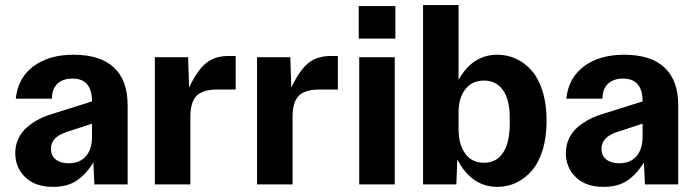

<svg xmlns="http://www.w3.org/2000/svg" viewBox="-20 -725 2738 755"><path d="M189 9.8Q118.2 9.8 79.1 -28.3Q40 -66.4 40 -123Q40 -154.8 53 -181.4Q65.9 -208 87.9 -226.1Q109.9 -244.1 132.8 -256.1Q155.8 -268.1 182.1 -275.9L341.8 -326.2Q341.8 -416 265.1 -416Q228 -416 206.3 -396.2Q184.6 -376.5 184.1 -336.9H42Q50.3 -418.9 111.6 -464.4Q172.9 -509.8 269 -509.8Q374 -509.8 428 -459.5Q481.9 -409.2 481.9 -311V0H351.1L347.2 -85.9Q317.4 -38.6 281 -14.4Q244.6 9.8 189 9.8ZM180.2 -140.1Q180.2 -113.3 199 -98.1Q217.8 -83 250 -83Q293.9 -83 317.9 -110.8Q341.8 -138.7 341.8 -186V-238.8L242.2 -206.1Q180.2 -186 180.2 -140.1Z M588.9 0V-500H719.7L723.6 -380.9Q756.8 -450.2 791 -477.5Q825.2 -504.9 879.9 -504.9H906.7V-373H834.5Q777.8 -373 753.2 -348.6Q728.5 -324.2 728.5 -264.2V0Z M990.7 0V-500H1121.6L1125.5 -380.9Q1158.7 -450.2 1192.9 -477.5Q1227.1 -504.9 1281.7 -504.9H1308.6V-373H1236.3Q1179.7 -373 1155 -348.6Q1130.4 -324.2 1130.4 -264.2V0Z M1392.6 0V-500H1532.2V0ZM1390.6 -573.2H1534.7V-701.2H1390.6Z M1935.5 9.8Q1834.5 9.8 1778.3 -98.1L1774.4 0H1643.6V-705.1H1783.2V-411.1Q1838.4 -509.8 1935.5 -509.8Q1975.1 -509.8 2009.5 -493.9Q2043.9 -478 2071 -447Q2098.1 -416 2113.8 -365.5Q2129.4 -314.9 2129.4 -250Q2129.4 -185.5 2113.8 -135Q2098.1 -84.5 2071 -53.5Q2043.9 -22.5 2009.5 -6.3Q1975.1 9.8 1935.5 9.8ZM1783.2 -217.8Q1783.2 -157.2 1809.3 -121.1Q1835.4 -85 1883.3 -85Q1932.1 -85 1958.3 -124.5Q1984.4 -164.1 1984.4 -237.8V-263.2Q1984.4 -332.5 1958 -370.4Q1931.6 -408.2 1883.3 -408.2Q1835.9 -408.2 1809.6 -373.8Q1783.2 -339.4 1783.2 -283.2Z M2354 9.8Q2283.2 9.8 2244.1 -28.3Q2205.1 -66.4 2205.1 -123Q2205.1 -154.8 2218 -181.4Q2231 -208 2252.9 -226.1Q2274.9 -244.1 2297.9 -256.1Q2320.8 -268.1 2347.2 -275.9L2506.8 -326.2Q2506.8 -416 2430.2 -416Q2393.1 -416 2371.3 -396.2Q2349.6 -376.5 2349.1 -336.9H2207Q2215.3 -418.9 2276.6 -464.4Q2337.9 -509.8 2434.1 -509.8Q2539.1 -509.8 2593 -459.5Q2647 -409.2 2647 -311V0H2516.1L2512.2 -85.9Q2482.4 -38.6 2446 -14.4Q2409.7 9.8 2354 9.8ZM2345.2 -140.1Q2345.2 -113.3 2364 -98.1Q2382.8 -83 2415 -83Q2459 -83 2482.9 -110.8Q2506.8 -138.7 2506.8 -186V-238.8L2407.2 -206.1Q2345.2 -186 2345.2 -140.1Z"/></svg>

Font: TASA Orbiter Text
Style: Bold
Weight: 700
Designer: Weizhong Zhang
Version: Version 1.000;Glyphs 3.1.2 (3151)